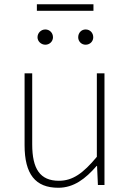

<svg xmlns="http://www.w3.org/2000/svg" viewBox="-20 -873 617 906"><path d="M255 13C328 13 383 -29 436 -90H438L442 0H473V-527H437V-133C372 -55 323 -20 258 -20C169 -20 132 -76 132 -192V-527H96V-188C96 -51 147 13 255 13ZM194 -662C214 -662 230 -678 230 -697C230 -718 214 -734 194 -734C174 -734 157 -718 157 -697C157 -678 174 -662 194 -662ZM154 -822H421V-853H154ZM384 -662C405 -662 420 -678 420 -697C420 -718 405 -734 384 -734C364 -734 349 -718 349 -697C349 -678 364 -662 384 -662Z"/></svg>

Font: Genne Gothic ExtraLight
Style: Regular
Weight: 250
Designer: Ryoko NISHIZUKA (kana & ideographs); Paul D. Hunt (Latin, Greek & Cyrillic); Wenlong ZHANG (bopomofo); Sandoll Communica
Foundry: Adobe Systems Incorporated
Version: Version 1.004;PS 1.004;hotconv 16.6.51;makeotf.lib2.5.65220